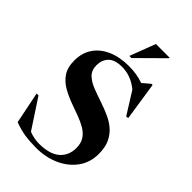

<svg xmlns="http://www.w3.org/2000/svg" viewBox="-276 -1036 1150 1150"><g transform="rotate(45 299.0 -461.0)"><path d="M556.5 -228Q556.5 -154.5 517 -100.5Q477.5 -46.5 411.5 -17Q345.5 12.5 265.5 12.5Q212 12.5 168.5 6Q125 -0.5 78 -18.5L37 -220H53L175 -34Q218 -17.5 258.5 -17.5Q349 -17.5 392.8 -55.8Q436.5 -94 436.5 -157.5Q436.5 -198.5 418.8 -225Q401 -251.5 371.2 -269Q341.5 -286.5 305.8 -299.5Q270 -312.5 234.5 -325.5Q187 -342.5 146.5 -365.2Q106 -388 81.2 -424.5Q56.5 -461 56.5 -520.5Q56.5 -584 88 -630.5Q119.5 -677 177.2 -702.2Q235 -727.5 313.5 -727.5Q379 -727.5 435 -707.5L482.5 -747.5H492L529 -504.5L514 -501.5L426 -642Q392.5 -669.5 358 -682.2Q323.5 -695 287 -695Q225 -695 197.8 -666.5Q170.5 -638 170.5 -593.5Q170.5 -551 196.2 -526.2Q222 -501.5 263.8 -485.5Q305.5 -469.5 353.5 -453.5Q389.5 -441 425.5 -425Q461.5 -409 491 -384Q520.5 -359 538.5 -321.2Q556.5 -283.5 556.5 -228ZM270.5 -772 332.5 -935H448.5V-930.5L288.5 -772Z"/></g></svg>

Font: Newsreader 72pt SemiBold
Style: Regular
Weight: 600
Designer: Hugues Gentile
Foundry: Production Type
Version: Version 1.003; ttfautohint (v1.8.3)